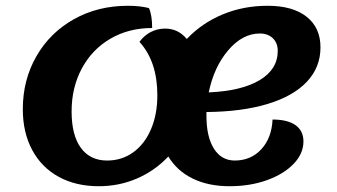

<svg xmlns="http://www.w3.org/2000/svg" viewBox="-20 -620 1166 665"><path d="M695 -232V-219Q695 -146 721 -105Q747 -64 793 -64Q849 -64 885 -103Q921 -142 924 -206Q976 -206 1003.5 -186.5Q1031 -167 1031 -130Q1031 -88 997 -52.5Q963 -17 904.5 4Q846 25 775 25Q702 25 647.5 -1.5Q593 -28 563 -78Q517 -29 455 -2Q393 25 322 25Q243 25 183.5 -7.5Q124 -40 91.5 -100.5Q59 -161 59 -242Q59 -343 106 -425Q153 -507 236 -553.5Q319 -600 423 -600Q465 -600 496 -592Q507 -567 507 -523Q426 -523 362.5 -486Q299 -449 263.5 -383Q228 -317 228 -234Q228 -152 260 -108Q292 -64 351 -64Q402 -64 441.5 -92.5Q481 -121 503 -172.5Q525 -224 525 -290Q525 -407 463 -475Q479 -497 502 -509Q525 -521 552 -521Q597 -521 627 -485Q679 -540 751 -570Q823 -600 907 -600Q994 -600 1042 -562Q1090 -524 1090 -456Q1090 -387 1043 -337Q996 -287 907 -260Q818 -233 695 -232ZM703 -300Q817 -305 879.5 -342.5Q942 -380 942 -444Q942 -471 925 -487.5Q908 -504 880 -504Q820 -504 770.5 -446Q721 -388 703 -300Z"/></svg>

Font: Lemonada SemiBold
Style: Regular
Weight: 600
Designer: Mohamed Gaber (Arabic) Eduardo Tunni (Latin)
Foundry: Kief Type Foundry
Version: Version 3.006